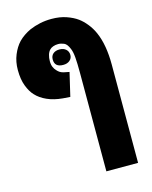

<svg xmlns="http://www.w3.org/2000/svg" viewBox="-129 -724 829 1048"><g transform="rotate(-15 285.5 -200.5)"><path d="M339.4 240.2V-316.4Q339.4 -371.1 336.7 -403.6Q334 -436 326.2 -454.1Q314 -484.9 297.1 -491.9Q280.3 -499 264.6 -499Q248.5 -499 235.6 -494.1Q222.7 -489.3 215.8 -481.4Q206.5 -471.7 201.7 -455.6Q196.8 -439.5 196.8 -420.4Q196.8 -399.9 202.9 -386.5Q209 -373 216.8 -365.2Q224.1 -356.9 232.2 -351.3Q240.2 -345.7 253.9 -342.3L285.6 -335.9L254.4 -203.1L212.9 -206.1Q163.6 -210.4 125.7 -227.3Q87.9 -244.1 64.5 -270Q44.4 -291 30 -328.4Q15.6 -365.7 15.6 -418.9Q15.6 -465.3 31.5 -503.9Q47.4 -542.5 71.8 -568.4Q85.4 -582.5 103.3 -594.7Q121.1 -606.9 140.1 -615.7Q168.5 -627.9 199.7 -634.5Q231 -641.1 264.6 -641.1Q311.5 -641.1 348.1 -628.4Q384.8 -615.7 410.2 -597.2Q432.1 -581.1 452.4 -555.9Q472.7 -530.8 486.3 -500Q502.9 -462.4 510.7 -416.3Q518.6 -370.1 518.6 -316.4V240.2ZM263.2 -381.8Q214.4 -381.8 214.4 -424.8Q214.4 -445.8 227.8 -457.3Q241.2 -468.8 263.7 -468.8Q286.6 -468.8 300.3 -456.5Q314 -444.3 314 -424.8Q314 -405.8 300 -393.8Q286.1 -381.8 263.2 -381.8Z"/></g></svg>

Font: Open Sans SemiCondensed ExtraBold
Style: Regular
Weight: 800
Width: 4
Designer: Monotype Design Team
Foundry: Monotype Imaging Inc.
Version: Version 3.000